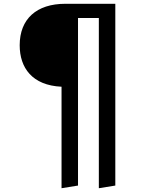

<svg xmlns="http://www.w3.org/2000/svg" viewBox="-20 -764 761 1014"><path d="M325 -744C173 -744 84 -664 84 -525C84 -406 150 -313 305 -306V230L392 216V-669H502V230L589 216V-744Z"/></svg>

Font: Glow Sans SC Condensed Medium
Style: Regular
Weight: 600
Width: 3
Designer: Ryoko NISHIZUKA (kana, bopomofo & ideographs); Paul D. Hunt (Latin, Greek & Cyrillic); Sandoll Communications, Soo-young
Version: Version 0.93